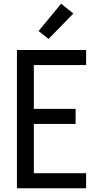

<svg xmlns="http://www.w3.org/2000/svg" viewBox="-20 -1001 540 1021"><path d="M70 0V-735H438V-655H160V-422H382V-342H160V-80H438V0ZM238 -794 185 -836 305 -981 370 -929Z"/></svg>

Font: Iosevka Custom Medium
Style: Regular
Weight: 500
Monospace: yes
Designer: Belleve Invis
Foundry: Belleve Invis
Version: Version 32.5.0; ttfautohint (v1.8.4)